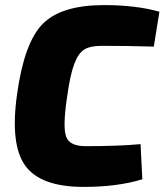

<svg xmlns="http://www.w3.org/2000/svg" viewBox="-20 -722 646 754"><path d="M532 -156 539 -18Q442 12 308 12Q140 12 79.5 -71Q19 -154 47 -352Q75 -555 148 -628.5Q221 -702 389 -702Q514 -702 606 -676L584 -539Q479 -542 380 -542Q335 -542 311.5 -528Q288 -514 271.5 -470.5Q255 -427 243 -338Q226 -224 239.5 -186Q253 -148 316 -148Q448 -148 532 -156Z"/></svg>

Font: Exo 2.0 Extra Bold
Style: Italic
Weight: 800
Italic angle: -8°
Designer: Natanael Gama
Version: Version 1.001;PS 001.001;hotconv 1.0.70;makeotf.lib2.5.58329